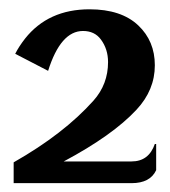

<svg xmlns="http://www.w3.org/2000/svg" viewBox="-20 -782 371 419"><path d="M175.3 -761.7Q244.6 -761.7 281.7 -726.6Q317.9 -692.4 317.9 -639.6Q317.9 -585.4 277.8 -542.5Q226.1 -486.8 119.1 -429.7H267.1Q304.7 -429.7 317.9 -467.8H320.8V-410.6Q307.6 -382.3 267.1 -382.3H9.8V-427.7Q119.6 -490.2 184.1 -562.5Q215.8 -598.1 215.8 -646.5Q215.8 -674.8 200.2 -695.8Q186.5 -714.4 161.1 -714.4Q112.3 -714.4 85 -627.4L13.2 -664.6Q21 -680.2 34.7 -697.8Q85.4 -761.7 175.3 -761.7Z"/></svg>

Font: Berenika
Style: Bold
Weight: 700
Designer: Wojciech Kalinowski "wmk69" (wmk69@o2.pl)
Foundry: Wojciech Kalinowski "wmk69" (wmk69@o2.pl)
Version: Version 3.1.0; 2021-05-14